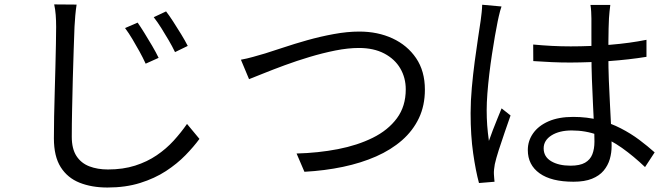

<svg xmlns="http://www.w3.org/2000/svg" viewBox="-20 -793 3040 871"><path d="M604.4 -690.4Q616.9 -672.7 634.7 -644Q652.5 -615.3 670.3 -585Q688 -554.8 699.6 -530.6L640.8 -504.1Q628.4 -531.2 612.8 -559.5Q597.2 -587.9 580.7 -615.4Q564.3 -643 547.3 -665.7ZM733.4 -741.3Q747 -723.9 765.3 -695.7Q783.6 -667.6 801.8 -637.7Q820 -607.9 831.7 -584.7L774 -556.6Q761.3 -583.1 744.9 -611Q728.6 -639 711.5 -666.1Q694.3 -693.3 677.4 -715ZM327.5 -772.2Q323.7 -747.2 321.5 -721.9Q319.4 -696.5 318 -671.4Q316.6 -629.4 314.3 -567.4Q312 -505.4 310.3 -435.7Q308.6 -366 307.1 -297.2Q305.6 -228.4 305.6 -172.7Q305.6 -118 326.8 -85.3Q348.1 -52.7 385.3 -38.4Q422.4 -24.2 469.8 -24.2Q538.2 -24.2 593 -41.7Q647.8 -59.2 690.9 -88.6Q734.1 -117.9 767.8 -154.9Q801.4 -191.9 828.4 -230.8L884.8 -162.9Q858.9 -127.5 821.3 -88.9Q783.6 -50.2 732.7 -16.9Q681.8 16.3 615.7 37Q549.7 57.7 467.6 57.7Q395.9 57.7 341 35.8Q286.2 14 255.3 -34.9Q224.5 -83.7 224.5 -165.2Q224.5 -210 225.5 -264.5Q226.5 -319 228.3 -377.1Q230.1 -435.1 231.4 -490.6Q232.7 -546.1 233.7 -593.2Q234.7 -640.3 234.7 -671.4Q234.7 -699.6 232.7 -725.4Q230.7 -751.2 225.8 -773Z M1072.9 -522.1Q1100.3 -527.1 1127.6 -534.8Q1154.9 -542.5 1183.1 -550.7Q1215 -560.5 1264.9 -577.2Q1314.9 -594 1373.8 -610.6Q1432.8 -627.2 1494.3 -638.5Q1555.8 -649.8 1610.1 -649.8Q1693.6 -649.8 1760.7 -618.8Q1827.9 -587.7 1867.7 -529.1Q1907.5 -470.4 1907.5 -386.4Q1907.5 -314.3 1880.5 -257.3Q1853.4 -200.2 1803.8 -156.7Q1754.1 -113.3 1686.3 -83.4Q1618.4 -53.5 1535.9 -36.1Q1453.3 -18.7 1361 -13.7L1325.4 -96.6Q1423.9 -99.2 1512.8 -116.4Q1601.6 -133.6 1671.1 -168Q1740.6 -202.4 1780.7 -256.7Q1820.7 -310.9 1820.7 -387.6Q1820.7 -440.1 1795.9 -482.6Q1771.1 -525 1723.4 -550.2Q1675.6 -575.4 1608 -575.4Q1559.1 -575.4 1501.3 -563.9Q1443.5 -552.3 1384.5 -534.6Q1325.5 -516.9 1271.8 -497.1Q1218 -477.3 1175.8 -460.2Q1133.6 -443.2 1109.8 -433.9Z M2398.8 -591Q2441.6 -587 2483 -584.8Q2524.5 -582.6 2568.7 -582.6Q2658.8 -582.6 2748.1 -589.9Q2837.3 -597.2 2912.7 -612.4V-535.2Q2832.9 -522.3 2744.2 -516Q2655.6 -509.7 2567.2 -509.3Q2524 -509.3 2483.6 -511.1Q2443.2 -512.9 2399.2 -515.9ZM2748.6 -770.5Q2746.6 -755.3 2745.1 -740.3Q2743.6 -725.4 2742.6 -710.2Q2741.6 -692.1 2740.9 -664.2Q2740.2 -636.3 2740 -604.6Q2739.8 -572.8 2739.8 -543.2Q2739.8 -485.9 2742 -428.7Q2744.2 -371.6 2747.2 -317.9Q2750.2 -264.2 2752.4 -216.8Q2754.6 -169.3 2754.6 -130.5Q2754.6 -99.9 2746.3 -71.1Q2737.9 -42.3 2718.4 -18.9Q2698.9 4.4 2665.5 17.9Q2632.1 31.4 2581.6 31.4Q2481.1 31.4 2427.8 -6.8Q2374.4 -45 2374.4 -112.3Q2374.4 -154.3 2398.6 -188.4Q2422.7 -222.6 2468.6 -242.7Q2514.5 -262.7 2580.2 -262.7Q2643.6 -262.7 2697.1 -248.6Q2750.6 -234.4 2796.2 -210.8Q2841.9 -187.3 2880 -158.7Q2918.1 -130.1 2949.8 -101.7L2906.2 -35.1Q2854.1 -84.7 2801.6 -122Q2749 -159.2 2693 -180.2Q2637.1 -201.2 2573.7 -201.2Q2517.4 -201.2 2481.8 -178.8Q2446.3 -156.3 2446.3 -120.1Q2446.3 -81.9 2480.3 -61.7Q2514.3 -41.4 2568.2 -41.4Q2610.5 -41.4 2634.1 -55Q2657.6 -68.6 2667.1 -93Q2676.7 -117.4 2676.7 -150.5Q2676.7 -177.3 2674.7 -223Q2672.7 -268.7 2669.9 -323.6Q2667.1 -378.4 2665.1 -435.4Q2663.1 -492.3 2663.1 -542Q2663.1 -593.4 2662.9 -638.1Q2662.7 -682.7 2662.9 -708.8Q2662.9 -721.6 2661.9 -739.3Q2661 -756.9 2658.6 -770.5ZM2255.1 -763.6Q2252.3 -755.6 2248.7 -743.2Q2245.2 -730.7 2242.5 -718Q2239.8 -705.3 2237.8 -696.3Q2232 -668.1 2225.3 -629.6Q2218.6 -591 2211.8 -546.5Q2205 -502 2199.6 -456.5Q2194.2 -411 2191 -368.9Q2187.8 -326.8 2187.8 -293.3Q2187.8 -257.2 2190.2 -224.1Q2192.7 -191 2197.9 -153.8Q2205.8 -176.8 2215.9 -203.1Q2226.1 -229.4 2236.6 -255.2Q2247 -280.9 2255.5 -301.4L2296.1 -269.2Q2284.2 -234.6 2269.4 -192.4Q2254.6 -150.1 2242.4 -111.6Q2230.1 -73 2224.7 -48.3Q2222.7 -38.3 2221.4 -25.3Q2220 -12.3 2220.6 -3.1Q2221.2 4.3 2221.8 14Q2222.4 23.8 2223.4 31.5L2152.9 37.3Q2138.1 -16.8 2126.5 -97.4Q2114.9 -178.1 2114.9 -279.5Q2114.9 -334.6 2120.4 -395.2Q2125.8 -455.8 2133.5 -513.7Q2141.2 -571.6 2148.6 -620.3Q2156 -668.9 2160.6 -700Q2163 -717.5 2165 -736.3Q2167 -755.1 2167.4 -771.5Z"/></svg>

Font: Noto Sans KR Thin
Style: Regular
Weight: 100
Designer: Ryoko NISHIZUKA 西塚涼子 (kana, bopomofo & ideographs); Paul D. Hunt (Latin, Greek & Cyrillic); Sandoll Communications 산돌커뮤니
Foundry: Adobe
Version: Version 2.004-H2;hotconv 1.0.118;makeotfexe 2.5.65603